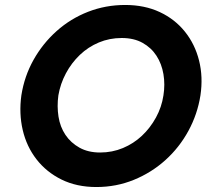

<svg xmlns="http://www.w3.org/2000/svg" viewBox="-20 -734 831 773"><path d="M215 -350Q223 -397 245.5 -439Q268 -481 301.5 -513Q335 -545 378 -563Q421 -581 470 -581Q519 -581 554 -561.5Q589 -542 610 -509.5Q631 -477 638 -435.5Q645 -394 638 -350Q631 -303 608 -261Q585 -219 551.5 -187.5Q518 -156 475 -138Q432 -120 383 -120Q335 -120 300 -139.5Q265 -159 243.5 -191Q222 -223 215.5 -264.5Q209 -306 215 -350ZM66 -350Q56 -277 71.5 -210.5Q87 -144 127 -92.5Q167 -41 228 -11Q289 19 368 19Q448 19 519 -10Q590 -39 646 -89.5Q702 -140 738.5 -207Q775 -274 787 -350Q798 -424 781.5 -490Q765 -556 724.5 -606.5Q684 -657 623 -685.5Q562 -714 484 -714Q405 -714 334.5 -686.5Q264 -659 208 -609Q152 -559 115 -493Q78 -427 66 -350Z"/></svg>

Font: Jost SemiBold
Style: Italic
Weight: 600
Italic angle: -5°
Version: Version 3.710